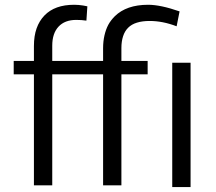

<svg xmlns="http://www.w3.org/2000/svg" viewBox="-20 -780 894 793"><path d="M195.8 -14.6H120.1V-465.8V-473.1H112.8H36.6V-528.3H112.8H120.1V-535.6V-589.8Q120.1 -631.3 131.1 -662.6Q142.1 -693.8 163.6 -716.1Q185.1 -738.3 215.6 -749.3Q246.1 -760.3 286.6 -760.3Q295.9 -760.3 304.9 -759.5Q314 -758.8 323 -757.3Q332 -755.9 340.8 -753.9L336.9 -694.8Q316.9 -697.8 294.9 -697.8Q247.6 -697.8 221.7 -669.9Q195.8 -642.1 195.8 -591.3V-535.6V-528.3H203.1H398.4H405.8V-535.6V-580.6Q405.8 -594.7 407.2 -608.2Q408.7 -621.6 411.4 -633.5Q414.1 -645.5 418 -656.5Q421.9 -667.5 427.2 -677.5Q432.6 -687.5 439.5 -696.3Q446.3 -705.1 454.1 -712.9Q502.4 -760.3 591.8 -760.3Q643.1 -760.3 721.7 -732.9L709.5 -671.4Q680.2 -682.6 652.6 -688Q625 -693.4 598.1 -693.4Q567.9 -693.4 545.7 -686.5Q523.4 -679.7 509.3 -665.5Q495.1 -651.4 488.3 -630.1Q481.4 -608.9 481.4 -581.5V-535.6V-528.3H488.8H589.8V-473.1H488.8H481.4V-465.8V-14.6H405.8V-465.8V-473.1H398.4H203.1H195.8V-465.8ZM767.1 -521V-7.3H691.4V-521Z"/></svg>

Font: Shabnam Light FD
Style: Light-FD
Weight: 300
Foundry: DejaVu fonts team - Redesigned by Saber Rastikerdar - Based on Vazir font
Version: Version 5.0.0